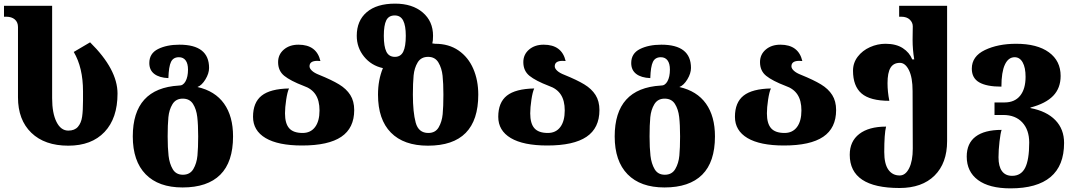

<svg xmlns="http://www.w3.org/2000/svg" viewBox="-20 -792 5911 1057"><path d="M79 -256V-643Q79 -670 61.5 -685Q44 -700 14 -700H2V-760H267V-251Q267 -169 291 -121Q315 -73 356 -73Q391 -73 409 -94Q427 -115 432 -149Q437 -183 437 -238V-289Q437 -420 386 -506L476 -559Q627 -410 627 -277Q627 -141 555.5 -65.5Q484 10 356 10Q226 10 152.5 -61Q79 -132 79 -256Z M711 -41Q711 -306 965 -321Q988 -320 1001.5 -344.5Q1015 -369 1015 -409Q1015 -442 1002 -459.5Q989 -477 965 -477Q934 -477 921.5 -451.5Q909 -426 907 -362Q857 -364 829.5 -385Q802 -406 802 -445Q802 -498 850 -522Q898 -546 968 -546Q1131 -546 1131 -418Q1131 -388 1111 -355Q1091 -322 1067 -313Q1164 -291 1213.5 -221.5Q1263 -152 1263 -41Q1263 100 1192.5 170Q1122 240 985 240Q853 240 782 167.5Q711 95 711 -41ZM1071 -41Q1071 -105 1066 -148Q1061 -191 1042.5 -220Q1024 -249 986 -249Q948 -249 929.5 -218.5Q911 -188 907 -146.5Q903 -105 903 -41Q903 22 908 65.5Q913 109 931 139.5Q949 170 987 170Q1026 170 1044.5 138.5Q1063 107 1067 64.5Q1071 22 1071 -41Z M1373 -149Q1373 -228 1420.5 -265.5Q1468 -303 1571 -305Q1562 -286 1555.5 -243Q1549 -200 1549 -168Q1549 -112 1572 -86Q1595 -60 1646 -60Q1690 -60 1714.5 -92.5Q1739 -125 1739 -184Q1739 -238 1717.5 -271Q1696 -304 1652 -319Q1579 -347 1545 -374.5Q1511 -402 1511 -450Q1511 -492 1542.5 -519Q1574 -546 1623 -546Q1723 -546 1744 -456Q1738 -457 1727 -457Q1684 -457 1684 -427Q1684 -415 1697.5 -402.5Q1711 -390 1737 -380Q1806 -352 1846.5 -327.5Q1887 -303 1908.5 -269Q1930 -235 1930 -186Q1930 -87 1859 -39Q1788 9 1643 9Q1511 9 1442 -32Q1373 -73 1373 -149Z M2061 -271Q2061 -352 2088 -417Q2024 -431 1984 -480.5Q1944 -530 1944 -595Q1944 -678 1999 -725Q2054 -772 2155 -772Q2250 -772 2307 -723.5Q2364 -675 2364 -595Q2364 -567 2360 -553L2376 -551Q2451 -551 2504.5 -514Q2558 -477 2585.5 -413.5Q2613 -350 2613 -271Q2613 10 2336 10Q2203 10 2132 -62Q2061 -134 2061 -271ZM2214 -595Q2214 -651 2199.5 -679Q2185 -707 2153 -707Q2120 -707 2106.5 -680Q2093 -653 2093 -595Q2093 -536 2107 -507.5Q2121 -479 2154 -479Q2186 -479 2200 -507.5Q2214 -536 2214 -595ZM2421 -271Q2421 -333 2416.5 -375Q2412 -417 2393.5 -448Q2375 -479 2337 -479Q2298 -479 2279.5 -448.5Q2261 -418 2257 -376.5Q2253 -335 2253 -271Q2253 -174 2268.5 -117Q2284 -60 2338 -60Q2377 -60 2395 -91Q2413 -122 2417 -163.5Q2421 -205 2421 -271Z M2723 -149Q2723 -228 2770.5 -265.5Q2818 -303 2921 -305Q2912 -286 2905.5 -243Q2899 -200 2899 -168Q2899 -112 2922 -86Q2945 -60 2996 -60Q3040 -60 3064.5 -92.5Q3089 -125 3089 -184Q3089 -238 3067.5 -271Q3046 -304 3002 -319Q2929 -347 2895 -374.5Q2861 -402 2861 -450Q2861 -492 2892.5 -519Q2924 -546 2973 -546Q3073 -546 3094 -456Q3088 -457 3077 -457Q3034 -457 3034 -427Q3034 -415 3047.5 -402.5Q3061 -390 3087 -380Q3156 -352 3196.5 -327.5Q3237 -303 3258.5 -269Q3280 -235 3280 -186Q3280 -87 3209 -39Q3138 9 2993 9Q2861 9 2792 -32Q2723 -73 2723 -149Z M3364 -41Q3364 -306 3618 -321Q3641 -320 3654.5 -344.5Q3668 -369 3668 -409Q3668 -442 3655 -459.5Q3642 -477 3618 -477Q3587 -477 3574.5 -451.5Q3562 -426 3560 -362Q3510 -364 3482.5 -385Q3455 -406 3455 -445Q3455 -498 3503 -522Q3551 -546 3621 -546Q3784 -546 3784 -418Q3784 -388 3764 -355Q3744 -322 3720 -313Q3817 -291 3866.5 -221.5Q3916 -152 3916 -41Q3916 100 3845.5 170Q3775 240 3638 240Q3506 240 3435 167.5Q3364 95 3364 -41ZM3724 -41Q3724 -105 3719 -148Q3714 -191 3695.5 -220Q3677 -249 3639 -249Q3601 -249 3582.5 -218.5Q3564 -188 3560 -146.5Q3556 -105 3556 -41Q3556 22 3561 65.5Q3566 109 3584 139.5Q3602 170 3640 170Q3679 170 3697.5 138.5Q3716 107 3720 64.5Q3724 22 3724 -41Z M4026 -149Q4026 -228 4073.5 -265.5Q4121 -303 4224 -305Q4215 -286 4208.5 -243Q4202 -200 4202 -168Q4202 -112 4225 -86Q4248 -60 4299 -60Q4343 -60 4367.5 -92.5Q4392 -125 4392 -184Q4392 -238 4370.5 -271Q4349 -304 4305 -319Q4232 -347 4198 -374.5Q4164 -402 4164 -450Q4164 -492 4195.5 -519Q4227 -546 4276 -546Q4376 -546 4397 -456Q4391 -457 4380 -457Q4337 -457 4337 -427Q4337 -415 4350.5 -402.5Q4364 -390 4390 -380Q4459 -352 4499.5 -327.5Q4540 -303 4561.5 -269Q4583 -235 4583 -186Q4583 -87 4512 -39Q4441 9 4296 9Q4164 9 4095 -32Q4026 -73 4026 -149Z M4658 60Q4658 -14 4710.5 -54.5Q4763 -95 4858 -95Q4848 -55 4848 45Q4848 110 4870.5 142Q4893 174 4933 174Q4965 174 4985 134Q5005 94 5005 26L5004 -291Q5004 -365 4984 -405.5Q4964 -446 4934 -446Q4899 -446 4882.5 -419Q4866 -392 4866 -334Q4866 -287 4876 -237Q4770 -237 4723 -277.5Q4676 -318 4676 -403Q4676 -446 4702 -480Q4728 -514 4769.5 -532.5Q4811 -551 4855 -551Q4913 -551 4950 -527Q4987 -503 5002 -465H5013Q5004 -519 5004 -573L5005 -647Q5005 -668 4988.5 -684Q4972 -700 4941 -700H4930V-760H5194V-15Q5194 106 5125 174.5Q5056 243 4932 243Q4658 243 4658 60Z M5302 70Q5302 -3 5351 -40Q5400 -77 5494 -77Q5488 -60 5482.5 -13Q5477 34 5477 74Q5477 124 5496 150Q5515 176 5552 176Q5601 176 5623.5 132Q5646 88 5646 -7Q5646 -77 5608 -118Q5570 -159 5503 -159H5455V-228H5510Q5566 -228 5596 -265Q5626 -302 5626 -369Q5626 -420 5610 -448.5Q5594 -477 5566 -477Q5531 -477 5512 -436Q5493 -395 5493 -315Q5412 -315 5371 -338.5Q5330 -362 5330 -414Q5330 -482 5402 -516.5Q5474 -551 5574 -551Q5690 -551 5754.5 -504Q5819 -457 5819 -374Q5819 -307 5778 -264.5Q5737 -222 5653 -200V-197Q5742 -180 5790 -130.5Q5838 -81 5838 -5Q5838 120 5763.5 182.5Q5689 245 5543 245Q5426 245 5364 199Q5302 153 5302 70Z"/></svg>

Font: Noto Serif Georgian Black
Style: Regular
Weight: 900
Designer: Monotype Design team
Foundry: Monotype Imaging Inc.
Version: Version 1.000